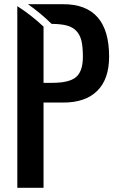

<svg xmlns="http://www.w3.org/2000/svg" viewBox="-20 -895 548 915"><path d="M500 -625Q500 -518.1 443.6 -462.2Q387.2 -406.2 281.2 -406.2H187.5V0H62.5V-865.7Q128.4 -823.7 187.5 -768.1V-500H218.8Q252.4 -500 275.9 -502.9Q299.3 -505.9 319.1 -513.9Q338.9 -522 350.6 -535.9Q362.3 -549.8 368.7 -571.8Q375 -593.8 375 -625Q375 -670.9 368.4 -699.5Q361.8 -728 344.5 -746.8Q327.1 -765.6 299.3 -773.2Q271.5 -780.8 226.1 -781.2Q172.9 -833 113.3 -875H281.2Q500 -875 500 -625Z"/></svg>

Font: Oswald
Style: Stencbab
Weight: 400
Designer: Mathieu Le Lay
Foundry: Mathieu Le Lay
Version: Version 1.000